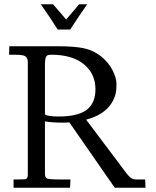

<svg xmlns="http://www.w3.org/2000/svg" viewBox="-20 -885 734 905"><path d="M172.1 -865H230L292 -793L353 -865H391.1Q359.6 -821 311 -745.8H252Q214.4 -805.4 172.1 -865ZM283 -306.9Q221.7 -306.9 191.9 -313V-68.1Q191.9 -47.4 201.2 -43.7Q212.9 -39.1 261 -39.1H312L310.1 0H43.9V-39.1H66.9Q98.9 -39.1 103 -41.6Q107.2 -44.2 108.9 -48.3Q111.1 -52.7 111.1 -68.1V-591.1Q111.1 -618.9 88.4 -624Q75.7 -627 51 -627H22.9L23.9 -667H253.9Q333.5 -667 378.1 -656.9Q422.6 -646.7 457.4 -618.5Q492.2 -590.3 510.6 -553.6Q529.1 -516.8 529.1 -488.3Q529.1 -459.7 524.5 -441.4Q520 -423.1 509.4 -404.7Q498.8 -386.2 482.7 -370.8Q447 -336.9 386 -321L577.9 -65.9Q591.6 -48.8 600.6 -43.9Q609.6 -39.1 621.1 -39.1H664.1L666 0H521L306.9 -308.1ZM191.9 -345.9Q203.9 -335.9 256.1 -335.9Q346.9 -335.9 388.4 -367.2Q429.9 -398.4 429.9 -464.1Q429.9 -536.4 376.7 -581.1Q322 -627 221.9 -627Q204.3 -627 199.5 -621.1Q191.9 -611.8 191.9 -581.1Z"/></svg>

Font: Linden Hill
Style: Regular
Weight: 400
Version: Version 1.202